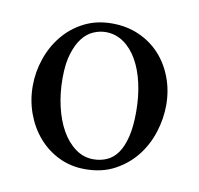

<svg xmlns="http://www.w3.org/2000/svg" viewBox="-52 -450 484 468"><g transform="rotate(10 190.5 -215.5)"><path d="M354.5 -221.7Q354.5 -189 344 -155.5Q333.5 -122.1 312.5 -95.2Q291.5 -68.4 260 -51.3Q228.5 -34.2 186.5 -34.2Q150.9 -34.2 121.3 -48.6Q91.8 -63 70.6 -87.6Q49.3 -112.3 37.6 -144.5Q25.9 -176.8 25.9 -212.4Q25.9 -246.6 37.1 -279.5Q48.3 -312.5 69.6 -338.4Q90.8 -364.3 121.3 -379.9Q151.9 -395.5 190.4 -395.5Q227.1 -395.5 257.3 -382.1Q287.6 -368.7 309.1 -345.2Q330.6 -321.8 342.5 -290Q354.5 -258.3 354.5 -221.7ZM285.2 -193.4Q285.2 -231.4 277.8 -263.9Q270.5 -296.4 256.6 -320.6Q242.7 -344.7 222.9 -358.4Q203.1 -372.1 178.7 -372.1Q164.1 -372.1 148.9 -365.7Q133.8 -359.4 121.8 -344.5Q109.9 -329.6 102.1 -304.9Q94.2 -280.3 94.2 -243.2Q94.2 -206.5 101.8 -173.6Q109.4 -140.6 123.5 -115.7Q137.7 -90.8 157.7 -76.2Q177.7 -61.5 202.1 -61.5Q220.2 -61.5 235.6 -68.4Q251 -75.2 262 -90.8Q272.9 -106.4 279.1 -131.6Q285.2 -156.7 285.2 -193.4Z"/></g></svg>

Font: Surma
Style: Regular
Weight: 400
Designer: Sue Lloyd-Williams
Foundry: Sylheti Translation And Research
Version: Version 3.000